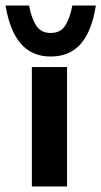

<svg xmlns="http://www.w3.org/2000/svg" viewBox="-41 -673 366 693"><path d="M74 -431H201V0H74ZM142 -469Q74 -469 34 -515.5Q-6 -562 -21 -653H64Q72 -609 89 -581.5Q106 -554 142 -554Q178 -554 195 -581.5Q212 -609 220 -653H305Q290 -559 250 -514Q210 -469 142 -469Z"/></svg>

Font: Reem Kufi Fun SemiBold
Style: Regular
Weight: 600
Designer: Khaled Hosny
Version: Version 1.005